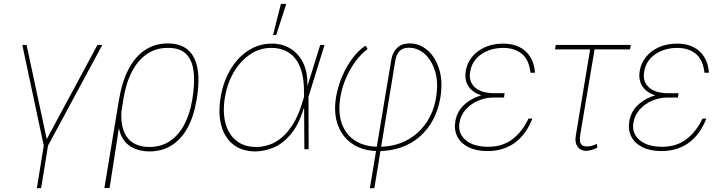

<svg xmlns="http://www.w3.org/2000/svg" viewBox="-20 -781 3800 1005"><path d="M96.7 -545.9H119.1L224.6 -52.7L490.2 -545.9H515.6L231.4 -18.6L195.3 204.1H172.9L209 -18.6Z M526.4 203.1 602.5 -256.8Q618.2 -352.1 652.6 -418.2Q687 -484.4 738.8 -519Q790.5 -553.7 858.4 -553.7Q909.2 -553.7 943.6 -534.2Q978 -514.6 996.3 -477.3Q1014.6 -439.9 1018.1 -385.7Q1021.5 -331.5 1009.8 -261.7L1007.8 -252.9Q994.6 -172.4 962.2 -112.8Q929.7 -53.2 879.6 -21Q829.6 11.2 762.7 11.7Q707.5 11.2 668.9 -11Q630.4 -33.2 612.5 -76.2Q594.7 -119.1 600.6 -181.6L615.2 -194.3Q613.3 -148.9 621.8 -114.7Q630.4 -80.6 649.2 -57.6Q668 -34.7 696.3 -23.2Q724.6 -11.7 761.7 -11.7Q823.2 -11.7 868.9 -42.2Q914.6 -72.8 943.8 -127.4Q973.1 -182.1 985.4 -253.9L986.3 -257.8Q1001 -346.7 993.4 -407.5Q985.8 -468.3 953.1 -499.5Q920.4 -530.8 859.4 -530.3Q797.4 -530.8 749.5 -498.5Q701.7 -466.3 670.2 -405.3Q638.7 -344.2 625 -256.8L553.7 203.1Z M1316.4 11.7Q1246.6 11.2 1201.2 -24.4Q1155.8 -60.1 1138.4 -123.8Q1121.1 -187.5 1134.8 -271.5Q1148.4 -353 1186 -416.5Q1223.6 -480 1279.5 -516.4Q1335.4 -552.7 1403.3 -552.7Q1457.5 -552.7 1500 -526.9Q1542.5 -501 1566.7 -452.1Q1590.8 -403.3 1588.9 -334H1594.7V-274.4L1595.7 0H1573.2L1571.3 -302.7Q1571.3 -361.3 1559.3 -404.3Q1547.4 -447.3 1525.1 -475.1Q1502.9 -502.9 1471.2 -516.6Q1439.5 -530.3 1399.4 -530.3Q1339.4 -530.3 1288.8 -496.1Q1238.3 -461.9 1203.9 -403.3Q1169.4 -344.7 1157.2 -271.5Q1144.5 -194.3 1160.4 -135.7Q1176.3 -77.1 1217.3 -44.4Q1258.3 -11.7 1321.3 -11.7Q1354.5 -11.7 1388.4 -22.9Q1422.4 -34.2 1454.1 -60.5Q1485.8 -86.9 1513.2 -130.4Q1540.5 -173.8 1560.5 -238.3L1656.2 -545.9H1678.7L1593.8 -271.5L1575.2 -211.9H1569.3Q1543 -126.5 1502 -77.9Q1460.9 -29.3 1412.8 -9Q1364.7 11.2 1316.4 11.7ZM1409.2 -597.7 1450.2 -760.7H1478.5L1425.8 -597.7Z M1916 204.1 2028.3 -468.8Q2034.7 -508.3 2059.8 -531.2Q2085 -554.2 2124 -553.7Q2175.3 -554.2 2217 -518.6Q2258.8 -482.9 2278.8 -418.9Q2298.8 -355 2285.2 -270.5Q2274.4 -205.6 2246.6 -153.8Q2218.8 -102.1 2176.5 -65.4Q2134.3 -28.8 2079.6 -9.5Q2024.9 9.8 1960 9.8Q1901.4 9.8 1856 -10.5Q1810.5 -30.8 1781 -67.9Q1751.5 -105 1740 -156Q1728.5 -207 1738.3 -268.6Q1747.6 -326.7 1770.8 -380.9Q1793.9 -435.1 1826.2 -477.5Q1858.4 -520 1893.6 -542L1904.3 -524.4Q1871.6 -500.5 1842.3 -461.4Q1813 -422.4 1791.7 -373.8Q1770.5 -325.2 1761.7 -272.5Q1748.5 -192.4 1769.3 -134Q1790 -75.7 1839.8 -44.2Q1889.6 -12.7 1962.9 -12.7Q2042 -12.7 2104.7 -44.4Q2167.5 -76.2 2208.7 -134.5Q2250 -192.9 2262.7 -271.5Q2275.4 -348.1 2257.8 -406.7Q2240.2 -465.3 2203.4 -498.3Q2166.5 -531.2 2120.1 -531.2Q2088.4 -531.2 2071.5 -513.9Q2054.7 -496.6 2048.8 -461.9L1939.5 204.1Z M2583 -293H2621.1L2618.2 -270.5H2563.5Q2522 -270.5 2483.4 -254.2Q2444.8 -237.8 2418 -208Q2391.1 -178.2 2384.8 -137.7Q2376 -83 2417.2 -47.9Q2458.5 -12.7 2535.2 -12.7Q2610.8 -12.7 2663.1 -53Q2715.3 -93.3 2746.1 -160.2H2766.6Q2751.5 -121.1 2729.2 -89.6Q2707 -58.1 2677.7 -35.9Q2648.4 -13.7 2611.8 -2Q2575.2 9.8 2531.2 9.8Q2472.7 9.8 2432.4 -10.5Q2392.1 -30.8 2374 -65.7Q2356 -100.6 2363.3 -144.5Q2370.1 -189.9 2400.4 -223.1Q2430.7 -256.3 2477.8 -274.7Q2524.9 -293 2583 -293ZM2618.2 -270.5H2579.1Q2536.6 -270.5 2503.9 -280.3Q2471.2 -290 2450.2 -308.3Q2429.2 -326.7 2420.9 -352.3Q2412.6 -377.9 2418 -410.2Q2425.3 -452.1 2451.7 -484.1Q2478 -516.1 2519.5 -534.4Q2561 -552.7 2614.3 -552.7Q2662.6 -552.7 2698.5 -534.9Q2734.4 -517.1 2755.6 -482.9Q2776.9 -448.7 2780.3 -400.4H2756.8Q2749 -468.3 2711.9 -499Q2674.8 -529.8 2614.3 -530.3Q2546.4 -529.8 2498.8 -496.8Q2451.2 -463.9 2441.4 -407.2Q2431.6 -356.4 2464.6 -325Q2497.6 -293.5 2567.4 -293H2621.1Z M3281.7 -545.9 3277.8 -522.5H2885.3L2889.2 -545.9ZM3072.8 -545.9H3096.2L3017.1 -75.2Q3013.7 -54.2 3016.1 -40.5Q3018.6 -26.9 3027.1 -20.8Q3035.6 -14.6 3051.3 -14.6Q3064 -14.2 3077.9 -17.8Q3091.8 -21.5 3104 -28.3L3106.9 -8.8Q3092.8 -1 3076.9 3.7Q3061 8.3 3047.4 8.8Q3018.6 8.3 3003.2 -13.2Q2987.8 -34.7 2993.7 -69.3Z M3493.7 -293H3531.7L3528.8 -270.5H3474.1Q3432.6 -270.5 3394 -254.2Q3355.5 -237.8 3328.6 -208Q3301.8 -178.2 3295.4 -137.7Q3286.6 -83 3327.9 -47.9Q3369.1 -12.7 3445.8 -12.7Q3521.5 -12.7 3573.7 -53Q3626 -93.3 3656.7 -160.2H3677.2Q3662.1 -121.1 3639.9 -89.6Q3617.7 -58.1 3588.4 -35.9Q3559.1 -13.7 3522.5 -2Q3485.8 9.8 3441.9 9.8Q3383.3 9.8 3343 -10.5Q3302.7 -30.8 3284.7 -65.7Q3266.6 -100.6 3273.9 -144.5Q3280.8 -189.9 3311 -223.1Q3341.3 -256.3 3388.4 -274.7Q3435.5 -293 3493.7 -293ZM3528.8 -270.5H3489.7Q3447.3 -270.5 3414.6 -280.3Q3381.8 -290 3360.8 -308.3Q3339.8 -326.7 3331.5 -352.3Q3323.2 -377.9 3328.6 -410.2Q3335.9 -452.1 3362.3 -484.1Q3388.7 -516.1 3430.2 -534.4Q3471.7 -552.7 3524.9 -552.7Q3573.2 -552.7 3609.1 -534.9Q3645 -517.1 3666.3 -482.9Q3687.5 -448.7 3690.9 -400.4H3667.5Q3659.7 -468.3 3622.6 -499Q3585.4 -529.8 3524.9 -530.3Q3457 -529.8 3409.4 -496.8Q3361.8 -463.9 3352.1 -407.2Q3342.3 -356.4 3375.2 -325Q3408.2 -293.5 3478 -293H3531.7Z"/></svg>

Font: Inter Tight Thin
Style: Italic
Weight: 250
Italic angle: -9.39999°
Designer: Rasmus Andersson
Foundry: rsms
Version: Version 3.004